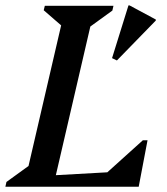

<svg xmlns="http://www.w3.org/2000/svg" viewBox="-46 -712 636 732"><path d="M-25.5 0 -21.4 -18.3 98.2 -104.9 53.4 -39 195.4 -651 222.8 -584.2 120.7 -672.9 124.9 -690H386.6L382.4 -671.7L262.8 -585.1L307.7 -651L156.7 0ZM149.3 0 159.3 -43.7 472.4 -61.2 458.2 0ZM337.5 0 347.5 -41 498.7 -177.3H516.5L482.8 0ZM399.7 -481.5 381.2 -490.4 443.8 -691.5H447.7L548 -637.6V-633.7Z"/></svg>

Font: Platypi Light
Style: Italic
Weight: 300
Italic angle: -13°
Designer: David Sargent
Foundry: Bolt Cutter Type
Version: Version 1.200